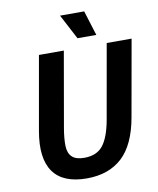

<svg xmlns="http://www.w3.org/2000/svg" viewBox="-99 -1002 903 1094"><g transform="rotate(-10 352.0 -455.0)"><path d="M463.9 -924.8 508.8 -780.8H399.9L324.2 -924.8ZM559.1 -725.1H703.1L625 -285.2Q597.7 -128.9 519.8 -56.9Q441.9 15.1 314.9 15.1Q177.2 15.1 120.8 -64.2Q64.5 -143.6 91.8 -298.8L167 -725.1H311L234.9 -290Q224.6 -229.5 225.8 -188Q227.1 -146.5 249.5 -124.8Q272 -103 319.8 -103Q393.1 -103 429.2 -149.4Q465.3 -195.8 482.9 -293.9Z"/></g></svg>

Font: Stilu SemiBold
Style: Italic
Weight: 600
Italic angle: -10°
Designer: Genilson Lima Santos
Foundry: Genilson Lima Santos
Version: Version 1.200;PS 001.200;hotconv 1.0.88;makeotf.lib2.5.64775